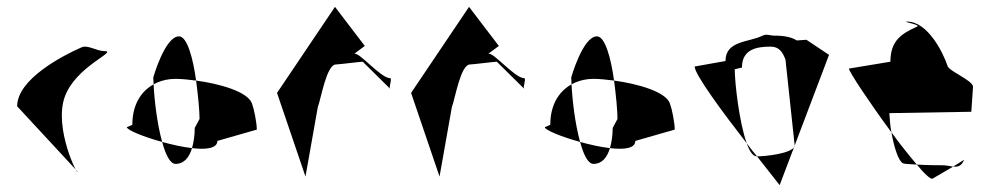

<svg xmlns="http://www.w3.org/2000/svg" viewBox="-20 -540 2889 560"><path d="M30 -230C30 -309 163 -378 218 -402C236 -410 262 -391 284 -391C327 -391 199 -347 168 -255C138 -165 206 -27 206 -40Z M350 -169C350 -161 398 -141 453 -126C438 -179 430 -251 428 -294C390 -273 366 -233 366 -176ZM427 -314C427 -309 428 -302 428 -294L438 -299C454 -306 472 -310 492 -310C508 -310 529 -308 552 -305C543 -370 526 -434 502 -434C461 -434 427 -314 427 -314ZM453 -126C463 -89 476 -62 492 -62C517 -62 532 -81 540 -108C513 -111 482 -118 453 -126ZM540 -108C581 -103 614 -107 614 -129L729 -162C729 -182 721 -222 715 -238C703 -273 619 -296 552 -305C558 -260 562 -216 562 -193L548 -167C548 -145 545 -125 540 -108Z M788 -269 871 -25 907 -228C916 -250 932 -352 960 -352C968 -352 1031 -360 1038 -360L1117 -282C1115 -288 1124 -312 1118 -312C1090 -312 1027 -390 1013 -383L1044 -406L957 -520ZM1118 -280C1117 -280 1117 -281 1117 -282C1117 -282 1118 -280 1118 -280Z M1179 -269 1262 -25 1298 -228C1307 -250 1323 -352 1351 -352C1359 -352 1422 -360 1429 -360L1508 -282C1506 -288 1515 -312 1509 -312C1481 -312 1418 -390 1404 -383L1435 -406L1348 -520ZM1509 -280C1508 -280 1508 -281 1508 -282C1508 -282 1509 -280 1509 -280Z M1569 -169C1569 -161 1617 -141 1672 -126C1657 -179 1649 -251 1647 -294C1609 -273 1585 -233 1585 -176ZM1646 -314C1646 -309 1647 -302 1647 -294L1657 -299C1673 -306 1691 -310 1711 -310C1727 -310 1748 -308 1771 -305C1762 -370 1745 -434 1721 -434C1680 -434 1646 -314 1646 -314ZM1672 -126C1682 -89 1695 -62 1711 -62C1736 -62 1751 -81 1759 -108C1732 -111 1701 -118 1672 -126ZM1759 -108C1800 -103 1833 -107 1833 -129L1948 -162C1948 -182 1940 -222 1934 -238C1922 -273 1838 -296 1771 -305C1777 -260 1781 -216 1781 -193L1767 -167C1767 -145 1764 -125 1759 -108Z M2006 -346C2006 -323 2088 -212 2158 -122C2136 -183 2123 -299 2123 -338L2144 -343C2144 -397 2188 -404 2228 -404C2252 -404 2263 -388 2271 -366L2298 -114C2290 -92 2213 -84 2188 -84C2226 -36 2254 0 2254 0L2398 -380L2332 -424L2304 -422C2290 -431 2270 -436 2240 -436C2224 -436 2217 -442 2204 -436C2164 -416 2096 -422 2096 -362ZM2158 -122C2166 -99 2176 -84 2187 -84H2188C2178 -96 2168 -108 2158 -122Z M2456 -340C2456 -331 2518 -238 2580 -154C2576 -174 2575 -195 2574 -210L2813 -214L2818 -287C2818 -305 2749 -332 2744 -347C2730 -389 2685 -477 2626 -477C2607 -477 2669 -468 2654 -462C2610 -442 2577 -422 2577 -360ZM2580 -154C2587 -114 2599 -73 2613 -64C2616 -62 2633 -61 2654 -60C2633 -85 2606 -118 2580 -154ZM2654 -60C2677 -32 2695 -16 2700 -19L2760 -54C2751 -55 2741 -58 2729 -58C2723 -58 2685 -58 2654 -60ZM2760 -54C2774 -53 2784 -55 2792 -74Z"/></svg>

Font: Corrode
Style: Regular
Weight: 400
Designer: Mew Too
Version: Version 0.532